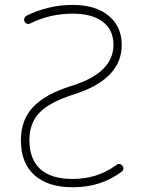

<svg xmlns="http://www.w3.org/2000/svg" viewBox="-20 -785 592 794"><path d="M280.3 -728.5Q186.5 -728.5 106.4 -688.5Q99.6 -684.6 92.8 -686.5Q85.9 -688.5 82 -695.3Q78.1 -702.1 80.6 -709Q83 -715.8 88.9 -719.7Q179.7 -764.6 280.3 -764.6Q376 -764.6 429.7 -719.7Q483.4 -674.8 483.4 -599.6Q483.4 -457 285.2 -394.5Q186.5 -363.3 144 -319.8Q101.6 -276.4 101.6 -205.1Q101.6 -127 146.5 -85.9Q191.4 -44.9 280.3 -44.9Q382.8 -44.9 460.9 -102.5Q474.6 -113.3 486.3 -99.6Q490.2 -94.7 490.2 -88.9Q490.2 -80.1 483.4 -75.2Q397.5 -10.7 283.2 -10.7Q282.2 -10.7 280.3 -10.7Q178.7 -10.7 122.6 -60.5Q66.4 -110.4 66.4 -205.1Q66.4 -288.1 116.2 -341.8Q166 -395.5 275.4 -429.7Q449.2 -483.4 449.2 -599.6Q449.2 -661.1 405.3 -694.8Q361.3 -728.5 280.3 -728.5Z"/></svg>

Font: Gen Jyuu Gothic ExtraLight
Style: Regular
Weight: 100
Designer: [Source Han Sans]
Ryoko NISHIZUKA  (kana & ideographs); Paul D. Hunt (Latin, Greek & Cyrillic); Wenlong ZHANG  (bopomofo
Version: Version 1.002.20150607